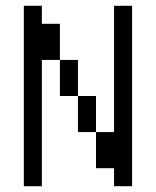

<svg xmlns="http://www.w3.org/2000/svg" viewBox="-20 -645 540 665"><path d="M62.5 -625Q62.5 -625 62.5 0H125V-437.5H187.5Q187.5 -437.5 187.5 -312.5H250Q250 -312.5 250 -187.5H312.5Q312.5 -187.5 312.5 -62.5H375V0H437.5Q437.5 0 437.5 -625H375V-187.5H312.5Q312.5 -187.5 312.5 -312.5H250Q250 -312.5 250 -437.5H187.5Q187.5 -437.5 187.5 -562.5H125V-625Z"/></svg>

Font: Unifont
Style: Regular
Weight: 500
Version: Version 13.0.05